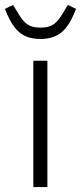

<svg xmlns="http://www.w3.org/2000/svg" viewBox="-42 -758 328 778"><path d="M93 0V-512H150V0ZM122 -600C75 -600 46 -615 25 -638C4 -661 -10 -691 -22 -722L11 -738L30 -707C55 -664 74 -646 122 -646C170 -646 189 -664 214 -707L233 -738L266 -722C254 -691 240 -661 219 -638C198 -615 167 -600 122 -600Z"/></svg>

Font: Plexus Sans Light
Style: Regular
Weight: 300
Version: Version 2.001;PS 002.001;hotconv 1.0.70;makeotf.lib2.5.58329